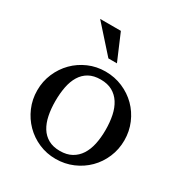

<svg xmlns="http://www.w3.org/2000/svg" viewBox="-162 -788 858 913"><g transform="rotate(30 266.5 -331.5)"><path d="M272.9 -469.2Q323.2 -469.2 367.2 -450.4Q411.1 -431.6 443.6 -399.2Q476.1 -366.7 494.6 -323Q513.2 -279.3 513.2 -230Q513.2 -180.2 494.6 -136.5Q476.1 -92.8 443.6 -60.3Q411.1 -27.8 367.2 -9Q323.2 9.8 272.9 9.8Q223.6 9.8 180.4 -9Q137.2 -27.8 105 -60.3Q72.8 -92.8 54 -136.5Q35.2 -180.2 35.2 -230Q35.2 -279.3 54 -323Q72.8 -366.7 105 -399.2Q137.2 -431.6 180.4 -450.4Q223.6 -469.2 272.9 -469.2ZM272 -424.8Q233.9 -424.8 207.8 -410.2Q181.6 -395.5 165.5 -369.1Q149.4 -342.8 142.3 -306.6Q135.3 -270.5 135.3 -228Q135.3 -186 142.6 -150.4Q149.9 -114.7 166 -88.6Q182.1 -62.5 208.3 -47.9Q234.4 -33.2 272 -33.2Q309.6 -33.2 335.9 -47.9Q362.3 -62.5 379.2 -88.6Q396 -114.7 403.6 -150.4Q411.1 -186 411.1 -228Q411.1 -270.5 403.6 -306.6Q396 -342.8 379.2 -369.1Q362.3 -395.5 335.9 -410.2Q309.6 -424.8 272 -424.8ZM299.3 -529.8H252.4L124.5 -672.9H238.3Z"/></g></svg>

Font: Federov2
Style: Regular
Weight: 400
Designer: Olexa M. Volochay | Cyreal.org
Foundry: Olexa M. Volochay | Cyreal.org
Version: Version 1.000